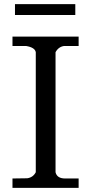

<svg xmlns="http://www.w3.org/2000/svg" viewBox="-20 -903 438 923"><path d="M342 -883V-831H52V-883ZM247 -75Q254 -45 293 -45H358V0H40V-45L111 -46Q139 -50 152 -75V-652Q148 -675 105 -682H40V-727H358V-682H288Q261 -678 247 -652Z"/></svg>

Font: Sawarabi Mincho
Style: Regular
Weight: 400
Version: Version 1.00